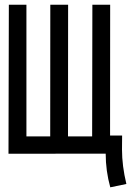

<svg xmlns="http://www.w3.org/2000/svg" viewBox="-20 -653 558 816"><path d="M92.3 -73.2H193.4L193.8 -632.8H269.5L269 -73.2H371.6L372.6 -632.8H448.2L447.8 -77.1H499Q498.5 -38.6 498.5 -17.6Q498.5 51.8 517.1 128.9L448.7 143.1Q429.2 73.2 429.2 0H373L16.1 0.5L17.6 -632.8H92.3Z"/></svg>

Font: Fantasque Sans Mono
Style: Regular
Weight: 400
Monospace: yes
Designer: Jany Belluz
Version: Version 1.8.0 ; ttfautohint (v1.8.2)